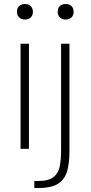

<svg xmlns="http://www.w3.org/2000/svg" viewBox="-20 -746 454 962"><path d="M152 196V161H170Q224 161 248.5 141Q273 121 279.5 86.5Q286 52 286 8V-527H328V12Q328 68 317 109.5Q306 151 272.5 173.5Q239 196 171 196ZM83 0V-527H125V0ZM105 -648Q88 -648 76.5 -658.5Q65 -669 65 -687Q65 -700 70 -708.5Q75 -717 84.5 -721.5Q94 -726 105 -726Q123 -726 134 -715Q145 -704 145 -687Q145 -669 134 -658.5Q123 -648 105 -648ZM308 -648Q291 -648 280 -658.5Q269 -669 269 -687Q269 -700 274 -708.5Q279 -717 288.5 -721.5Q298 -726 309 -726Q328 -726 338.5 -715Q349 -704 349 -687Q349 -669 338 -658.5Q327 -648 308 -648Z"/></svg>

Font: Onest Thin
Style: Regular
Weight: 250
Designer: Dmitri Voloshin, Andrey Kudryavtsev
Foundry: Dmitri Voloshin, Andrey Kudryavtsev
Version: Version 1.000;gftools[0.9.33]